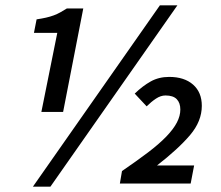

<svg xmlns="http://www.w3.org/2000/svg" viewBox="-20 -692 833 724"><path d="M432 0 440 -47Q497 -86 538.5 -117.5Q580 -149 607 -177Q634 -205 647 -230Q660 -255 660 -279Q660 -304 646.5 -318Q633 -332 604 -332Q586 -332 568 -320Q550 -308 533 -291L488 -339Q518 -368 548.5 -385Q579 -402 618 -402Q675 -402 708 -373Q741 -344 741 -293Q741 -235 697 -183Q653 -131 572 -68H712L699 0ZM136 -270 196 -568H108L118 -619Q138 -622 153.5 -625.5Q169 -629 182.5 -634Q196 -639 207.5 -645.5Q219 -652 232 -660H294L218 -270ZM104 12 583 -672H649L170 12Z"/></svg>

Font: TypoPRO Source Sans Pro
Style: Italic
Weight: 600
Italic angle: -11°
Designer: Paul D. Hunt
Foundry: Adobe Systems Incorporated
Version: Version 1.075;PS 2.000;hotconv 1.0.86;makeotf.lib2.5.63406